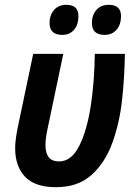

<svg xmlns="http://www.w3.org/2000/svg" viewBox="-20 -768 569 798"><path d="M306 -701Q306 -748 256 -748Q223 -748 204.5 -726.5Q186 -705 186 -672Q186 -623 239 -623Q270 -623 288 -644.5Q306 -666 306 -701ZM483 -701Q483 -748 432 -748Q399 -748 380.5 -726.5Q362 -705 362 -672Q362 -623 415 -623Q446 -623 464.5 -644.5Q483 -666 483 -701ZM499 -544H374Q373 -432 357.5 -329.5Q342 -227 309.5 -162Q277 -97 225 -97Q169 -97 169 -165Q169 -195 179 -239L243 -544H118L56 -249Q43 -189 43 -152Q43 -77 84 -33.5Q125 10 213 10Q304 10 360.5 -41Q417 -92 447 -174.5Q477 -257 487.5 -354Q498 -451 499 -544Z"/></svg>

Font: Noto Sans UI SemiCondensed
Style: Bold Italic
Weight: 700
Width: 4
Designer: Monotype Design Team
Foundry: Monotype Imaging Inc.
Version: 1.001